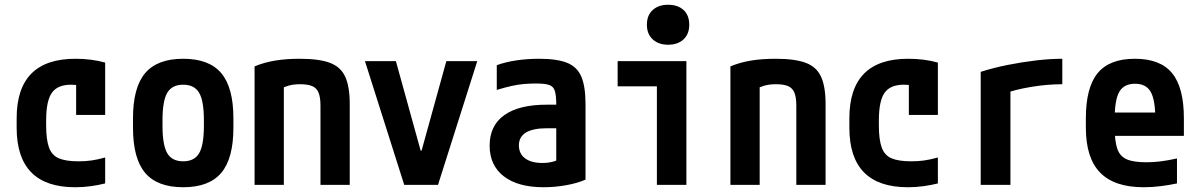

<svg xmlns="http://www.w3.org/2000/svg" viewBox="-20 -777 5040 807"><path d="M296 10Q50 10 50 -240V-280Q50 -530 297 -530Q365 -530 422 -514V-294H300V-497L363 -404Q344 -412 322.5 -416.5Q301 -421 279 -421Q222 -421 198 -387Q174 -353 174 -271V-249Q174 -190 186 -157Q198 -124 227.5 -111.5Q257 -99 310 -99Q339 -99 364 -102.5Q389 -106 422 -115V-6Q394 1 362 5.5Q330 10 296 10Z M750 10Q641 10 590 -50.5Q539 -111 539 -240V-280Q539 -409 590 -469.5Q641 -530 750 -530Q859 -530 910 -469.5Q961 -409 961 -280V-240Q961 -111 910 -50.5Q859 10 750 10ZM750 -99Q797 -99 817 -133Q837 -167 837 -249V-271Q837 -353 817 -387Q797 -421 750 -421Q703 -421 683 -387Q663 -353 663 -271V-249Q663 -167 683 -133Q703 -99 750 -99Z M1050 -498Q1091 -515 1137 -522.5Q1183 -530 1240 -530Q1321 -530 1366.5 -513Q1412 -496 1431 -454.5Q1450 -413 1450 -340V0H1327V-333Q1327 -368 1319 -387.5Q1311 -407 1292.5 -415Q1274 -423 1241 -423Q1223 -423 1208 -420.5Q1193 -418 1175.5 -411Q1158 -404 1131 -389L1173 -466V0H1050Z M1679 0 1514 -520H1644L1748 -144H1752L1856 -520H1986L1821 0Z M2265 10Q2157 10 2097.5 -36Q2038 -82 2038 -165Q2038 -249 2099.5 -293Q2161 -337 2278 -337H2379V-238H2280Q2161 -238 2161 -166Q2161 -131 2187 -111.5Q2213 -92 2260 -92Q2287 -92 2309.5 -99Q2332 -106 2350 -119L2318 -53V-337Q2318 -376 2312 -395Q2306 -414 2288 -420Q2270 -426 2233 -426Q2207 -426 2183 -424Q2159 -422 2131.5 -416Q2104 -410 2068 -399V-503Q2103 -516 2149 -523Q2195 -530 2246 -530Q2321 -530 2363.5 -513Q2406 -496 2423.5 -454.5Q2441 -413 2441 -340V-22Q2407 -7 2359.5 1.5Q2312 10 2265 10Z M2741 0V-414H2576V-520H2865V0ZM2788 -589Q2748 -589 2723.5 -611.5Q2699 -634 2699 -673Q2699 -713 2723.5 -735Q2748 -757 2788 -757Q2829 -757 2853 -735Q2877 -713 2877 -673Q2877 -634 2853 -611.5Q2829 -589 2788 -589Z M3050 -498Q3091 -515 3137 -522.5Q3183 -530 3240 -530Q3321 -530 3366.5 -513Q3412 -496 3431 -454.5Q3450 -413 3450 -340V0H3327V-333Q3327 -368 3319 -387.5Q3311 -407 3292.5 -415Q3274 -423 3241 -423Q3223 -423 3208 -420.5Q3193 -418 3175.5 -411Q3158 -404 3131 -389L3173 -466V0H3050Z M3796 10Q3550 10 3550 -240V-280Q3550 -530 3797 -530Q3865 -530 3922 -514V-294H3800V-497L3863 -404Q3844 -412 3822.5 -416.5Q3801 -421 3779 -421Q3722 -421 3698 -387Q3674 -353 3674 -271V-249Q3674 -190 3686 -157Q3698 -124 3727.5 -111.5Q3757 -99 3810 -99Q3839 -99 3864 -102.5Q3889 -106 3922 -115V-6Q3894 1 3862 5.5Q3830 10 3796 10Z M4102 -475Q4155 -492 4215 -504Q4275 -516 4334.5 -523Q4394 -530 4445 -530V-423Q4381 -423 4312.5 -411.5Q4244 -400 4196 -382L4227 -440V0H4102Z M4787 10Q4664 10 4604 -51.5Q4544 -113 4544 -240V-280Q4544 -409 4593.5 -469.5Q4643 -530 4750 -530Q4857 -530 4906.5 -469.5Q4956 -409 4956 -280V-206H4604V-304H4859L4836 -272V-275Q4836 -357 4816.5 -391Q4797 -425 4751 -425Q4704 -425 4684.5 -391Q4665 -357 4665 -275V-245Q4665 -184 4676 -152Q4687 -120 4715.5 -107.5Q4744 -95 4798 -95Q4827 -95 4856.5 -98.5Q4886 -102 4927 -111V-6Q4894 1 4858 5.5Q4822 10 4787 10Z"/></svg>

Font: M PLUS 1 Code SemiBold
Style: Regular
Weight: 600
Designer: Coji Morishita
Foundry: UNDERFOREST DESIGN
Version: Version 1.005